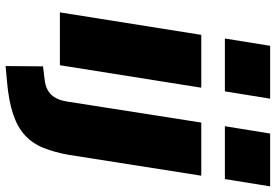

<svg xmlns="http://www.w3.org/2000/svg" viewBox="-169 -619 981 683"><g transform="rotate(90 321.5 -277.5)"><path d="M117 -587 143 -748H331L305 -587ZM24 0 104 -503H292L212 0ZM429 -587 455 -748H643L617 -587ZM215 193 216 60 265 54Q298 50 316.5 31Q335 12 341 -24L416 -503H605L531 -33Q522 19 506 58.5Q490 98 461 124.5Q432 151 385.5 166.5Q339 182 271 188Z"/></g></svg>

Font: Nunito Sans 8pt Black
Style: Italic
Weight: 900
Italic angle: -9°
Version: Version 3.101;gftools[0.9.27]